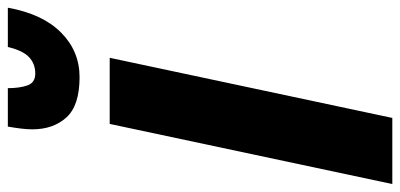

<svg xmlns="http://www.w3.org/2000/svg" viewBox="-289 -728 1011 485"><g transform="rotate(-90 216.5 -485.5)"><path d="M-5.9 0 146 -713.9H313L161.1 0ZM264.2 -790Q192.4 -790 162.4 -823.2Q132.3 -856.4 132.3 -909.2Q132.3 -922.9 134.3 -938.5Q136.2 -954.1 139.2 -971.2H236.3Q236.3 -941.9 243.2 -921.9Q250 -901.9 273.4 -901.9Q297.4 -901.9 314.2 -917.2Q331.1 -932.6 340.3 -971.2H439.5Q423.8 -883.3 376.7 -836.7Q329.6 -790 264.2 -790Z"/></g></svg>

Font: Open Sans Condensed ExtraBold
Style: Italic
Weight: 800
Width: 3
Italic angle: -12°
Designer: Monotype Design Team
Foundry: Monotype Imaging Inc.
Version: Version 3.003; ttfautohint (v1.8.4)